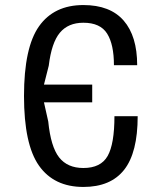

<svg xmlns="http://www.w3.org/2000/svg" viewBox="-20 -730 640 760"><path d="M433 -270H525Q525 -126 471.5 -58Q418 10 310 10Q194 10 134.5 -74Q75 -158 75 -350Q75 -542 134.5 -626Q194 -710 310 -710Q416 -710 469.5 -648.5Q523 -587 523 -472H431Q431 -554 404 -597Q377 -640 310 -640Q250 -640 217 -600.5Q184 -561 173 -470L154 -395H345V-325H154L171 -249Q181 -149 214 -107Q247 -65 310 -65Q379 -65 406 -112.5Q433 -160 433 -270Z"/></svg>

Font: Sligoil Micro
Style: Regular
Weight: 400
Designer: Ariel Martín Pérez
Foundry: Igor Stepanchenko
Version: Version 1.001